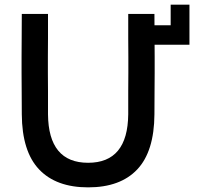

<svg xmlns="http://www.w3.org/2000/svg" viewBox="-20 -793 860 828"><path d="M74 -733H187Q187 -672 187 -628Q187 -584 186.5 -548.5Q186 -513 186.5 -478Q187 -443 187 -400.5Q187 -358 187 -300Q189 -91 360 -91Q531 -91 533 -300Q533 -358 533 -400.5Q533 -443 533.5 -478Q534 -513 533.5 -548.5Q533 -584 533 -628Q533 -672 533 -733H646Q646 -672 646.5 -628Q647 -584 647 -548.5Q647 -513 647 -478Q647 -443 646.5 -400.5Q646 -358 646 -300Q645 -140 572 -62.5Q499 15 360 15Q222 15 148.5 -62.5Q75 -140 74 -300Q74 -358 73.5 -400.5Q73 -443 73 -478Q73 -513 73 -548.5Q73 -584 73.5 -628Q74 -672 74 -733ZM637 -684H716V-773H797V-600H637Z"/></svg>

Font: Kreadon Light
Style: Bold
Weight: 600
Designer: Reiya WATANABE
Foundry: StudioGnu
Version: Version 1.003; ttfautohint (v1.8.4.7-5d5b);gftools[0.9.32]